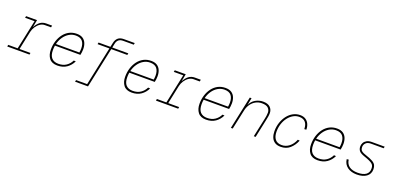

<svg xmlns="http://www.w3.org/2000/svg" viewBox="8 -1736 5984 2912"><g transform="rotate(20 3000.0 -280.0)"><path d="M35 0 40 -28H193L293 -502H140L146 -530H323L300 -409Q333 -469 373.5 -499.5Q414 -530 472 -530H566L560 -500H460Q420 -500 384 -476Q348 -452 322 -412.5Q296 -373 286 -328L223 -28H399L394 0Z M845 12Q756 12 714 -42.5Q672 -97 672 -183Q672 -257 692.5 -321.5Q713 -386 751 -436Q789 -486 842.5 -514Q896 -542 963 -542Q1023 -542 1060 -517.5Q1097 -493 1114.5 -450.5Q1132 -408 1132 -354Q1132 -332 1129 -307Q1126 -282 1121 -260H710Q704 -224 704 -187Q704 -100 742.5 -59Q781 -18 851 -18Q926 -18 977.5 -53Q1029 -88 1056 -145L1089 -143Q1056 -73 995 -30.5Q934 12 845 12ZM957 -512Q900 -512 851 -483Q802 -454 767 -403.5Q732 -353 716 -288H1094Q1100 -323 1100 -354Q1100 -428 1066 -470Q1032 -512 957 -512Z M1184 150 1190 122H1369L1501 -502H1310L1316 -530H1507L1522 -600Q1533 -652 1566 -681Q1599 -710 1659 -710H1834L1829 -682H1658Q1610 -682 1584.5 -659.5Q1559 -637 1551 -597L1537 -530H1796L1790 -502H1531L1393 150Z M2045 12Q1956 12 1914 -42.5Q1872 -97 1872 -183Q1872 -257 1892.5 -321.5Q1913 -386 1951 -436Q1989 -486 2042.5 -514Q2096 -542 2163 -542Q2223 -542 2260 -517.5Q2297 -493 2314.5 -450.5Q2332 -408 2332 -354Q2332 -332 2329 -307Q2326 -282 2321 -260H1910Q1904 -224 1904 -187Q1904 -100 1942.5 -59Q1981 -18 2051 -18Q2126 -18 2177.5 -53Q2229 -88 2256 -145L2289 -143Q2256 -73 2195 -30.5Q2134 12 2045 12ZM2157 -512Q2100 -512 2051 -483Q2002 -454 1967 -403.5Q1932 -353 1916 -288H2294Q2300 -323 2300 -354Q2300 -428 2266 -470Q2232 -512 2157 -512Z M2435 0 2440 -28H2593L2693 -502H2540L2546 -530H2723L2700 -409Q2733 -469 2773.5 -499.5Q2814 -530 2872 -530H2966L2960 -500H2860Q2820 -500 2784 -476Q2748 -452 2722 -412.5Q2696 -373 2686 -328L2623 -28H2799L2794 0Z M3245 12Q3156 12 3114 -42.5Q3072 -97 3072 -183Q3072 -257 3092.5 -321.5Q3113 -386 3151 -436Q3189 -486 3242.5 -514Q3296 -542 3363 -542Q3423 -542 3460 -517.5Q3497 -493 3514.5 -450.5Q3532 -408 3532 -354Q3532 -332 3529 -307Q3526 -282 3521 -260H3110Q3104 -224 3104 -187Q3104 -100 3142.5 -59Q3181 -18 3251 -18Q3326 -18 3377.5 -53Q3429 -88 3456 -145L3489 -143Q3456 -73 3395 -30.5Q3334 12 3245 12ZM3357 -512Q3300 -512 3251 -483Q3202 -454 3167 -403.5Q3132 -353 3116 -288H3494Q3500 -323 3500 -354Q3500 -428 3466 -470Q3432 -512 3357 -512Z M3644 0 3757 -530H3785L3762 -412Q3790 -476 3847 -509Q3904 -542 3970 -542Q4047 -542 4085 -504.5Q4123 -467 4123 -412Q4123 -381 4118 -354Q4113 -327 4107 -298L4044 0H4014L4079 -302Q4085 -331 4089 -354.5Q4093 -378 4093 -408Q4093 -452 4062.5 -482Q4032 -512 3960 -512Q3906 -512 3861 -487Q3816 -462 3785 -418Q3754 -374 3742 -317L3674 0Z M4450 12Q4391 12 4353.5 -13Q4316 -38 4299 -82Q4282 -126 4282 -181Q4282 -255 4304 -320.5Q4326 -386 4365 -436Q4404 -486 4456 -514Q4508 -542 4568 -542Q4621 -542 4657 -518.5Q4693 -495 4711 -455Q4729 -415 4729 -365L4697 -363Q4697 -435 4663 -473.5Q4629 -512 4564 -512Q4512 -512 4467 -486Q4422 -460 4387.5 -415Q4353 -370 4333.5 -310.5Q4314 -251 4314 -185Q4314 -106 4349 -62Q4384 -18 4456 -18Q4522 -18 4576 -60.5Q4630 -103 4660 -178L4691 -175Q4658 -93 4598.5 -40.5Q4539 12 4450 12Z M5045 12Q4956 12 4914 -42.5Q4872 -97 4872 -183Q4872 -257 4892.5 -321.5Q4913 -386 4951 -436Q4989 -486 5042.5 -514Q5096 -542 5163 -542Q5223 -542 5260 -517.5Q5297 -493 5314.5 -450.5Q5332 -408 5332 -354Q5332 -332 5329 -307Q5326 -282 5321 -260H4910Q4904 -224 4904 -187Q4904 -100 4942.5 -59Q4981 -18 5051 -18Q5126 -18 5177.5 -53Q5229 -88 5256 -145L5289 -143Q5256 -73 5195 -30.5Q5134 12 5045 12ZM5157 -512Q5100 -512 5051 -483Q5002 -454 4967 -403.5Q4932 -353 4916 -288H5294Q5300 -323 5300 -354Q5300 -428 5266 -470Q5232 -512 5157 -512Z M5678 12Q5588 12 5528 -30.5Q5468 -73 5457 -155L5488 -159Q5497 -89 5546.5 -53.5Q5596 -18 5682 -18Q5768 -18 5814 -50.5Q5860 -83 5860 -146Q5860 -170 5854.5 -188Q5849 -206 5832 -221.5Q5815 -237 5781.5 -252.5Q5748 -268 5692 -287Q5628 -309 5606 -337.5Q5584 -366 5584 -408Q5584 -438 5599 -466Q5614 -494 5645.5 -512Q5677 -530 5726 -530H5934L5928 -502H5722Q5668 -502 5641 -474Q5614 -446 5614 -410Q5614 -388 5620 -371Q5626 -354 5646.5 -340Q5667 -326 5710 -312Q5784 -288 5823 -265.5Q5862 -243 5876.5 -215.5Q5891 -188 5891 -148Q5891 -72 5833.5 -30Q5776 12 5678 12Z"/></g></svg>

Font: Geist Mono Thin
Style: Italic
Weight: 100
Italic angle: -12°
Monospace: yes
Designer: Basement.studio, Andrés Briganti, Mateo Zaragoza
Foundry: Basement.studio, Vercel, Andrés Briganti, Guido Ferreyra, Mateo Zaragoza
Version: Version 1.500; ttfautohint (v1.8.4.7-5d5b)